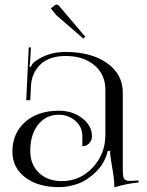

<svg xmlns="http://www.w3.org/2000/svg" viewBox="-20 -810 643 839"><path d="M343.8 -641.6 225.6 -744.1 202.1 -773.4 217.8 -786.1Q222.7 -790 227.5 -790Q233.4 -790 237.3 -785.2L352.5 -649.4ZM440.4 -418Q440.4 -484.4 392.6 -524.9Q344.7 -565.4 266.6 -565.4Q196.3 -565.4 157.2 -528.8Q118.2 -492.2 115.2 -432.6L112.3 -372.1H94.7L105.5 -602.5H115.2L112.3 -550.8Q110.4 -527.3 108.4 -519.5L115.2 -517.6Q120.1 -532.2 130.9 -540Q188.5 -583 265.6 -583Q378.9 -583 447.8 -534.2Q516.6 -485.4 516.6 -405.3V-69.3Q516.6 -39.1 522 -29.3Q527.3 -19.5 548.8 -19.5L568.4 -20.5L585 -21.5L585.9 -12.7Q528.3 -6.8 479.5 8.8V1Q479.5 -28.3 468.8 -86.9Q460.9 -130.9 460.9 -150.4H451.2Q437.5 -95.7 398.4 -58.1Q359.4 -20.5 318.4 -6.3Q277.3 7.8 238.3 7.8Q146.5 7.8 90.3 -34.7Q34.2 -77.1 34.2 -147.5Q34.2 -227.5 89.8 -276.9Q145.5 -326.2 237.3 -326.2Q296.9 -326.2 339.4 -293.5Q381.8 -260.7 381.8 -214.8Q381.8 -196.3 369.6 -183.6Q357.4 -170.9 339.8 -170.9V-216.8Q339.8 -254.9 309.6 -281.7Q279.3 -308.6 237.3 -308.6Q180.7 -308.6 146.5 -265.1Q112.3 -221.7 112.3 -150.4Q112.3 -90.8 150.4 -54.7Q188.5 -18.6 250 -18.6Q329.1 -18.6 384.8 -77.6Q440.4 -136.7 440.4 -220.7Z"/></svg>

Font: FoglihtenNo07
Style: Regular
Weight: 500
Designer: gluk (gluksza@wp.pl)
Foundry: gluk (gluksza@wp.pl)
Version: Version 0.871